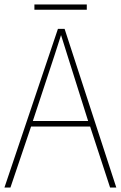

<svg xmlns="http://www.w3.org/2000/svg" viewBox="-20 -938 544 865"><path d="M476 -93 386 -368H120L27 -93H0L241 -808H271L504 -93ZM282 -694Q276 -714 269.5 -734Q263 -754 255 -780Q248 -758 241 -736.5Q234 -715 227 -693L128 -393H377ZM371 -918V-894H135V-918Z"/></svg>

Font: Noto Sans Kannada UI SemiCondensed Thin
Style: Regular
Weight: 100
Width: 4
Designer: Jelle Bosma - Monotype Design Team
Foundry: Monotype Imaging Inc.
Version: Version 2.005; ttfautohint (v1.8.4.7-5d5b)